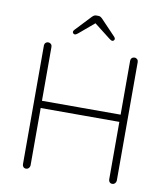

<svg xmlns="http://www.w3.org/2000/svg" viewBox="-95 -969 910 1048"><g transform="rotate(10 360.0 -445.0)"><path d="M121 -700Q130 -700 136 -694Q142 -688 142 -679V-21Q141 -12 135 -6Q129 0 121 0Q111 0 105.5 -6Q100 -12 100 -21V-679Q100 -688 106 -694Q112 -700 121 -700ZM599 -700Q608 -700 614 -694Q620 -688 620 -679V-21Q619 -12 613 -6Q607 0 599 0Q589 0 583.5 -6Q578 -12 578 -21V-679Q578 -688 584 -694Q590 -700 599 -700ZM110 -340 116 -380H601L599 -340ZM353 -850 364 -854 274 -778Q269 -774 264.5 -771Q260 -768 255 -768Q250 -768 246.5 -772Q243 -776 243 -780Q243 -783 244.5 -786Q246 -789 249 -792L330 -878Q336 -884 341 -887Q346 -890 354 -890H364Q372 -890 377 -887Q382 -884 388 -878L469 -793Q472 -790 473.5 -787Q475 -784 475 -781Q475 -777 471.5 -773Q468 -769 463 -769Q459 -769 454 -772Q449 -775 444 -779Z"/></g></svg>

Font: Quicksand Variable Light
Style: Regular
Weight: 300
Designer: Andrew Paglinawan
Foundry: Andrew Paglinawan
Version: Version 3.004